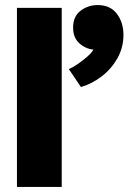

<svg xmlns="http://www.w3.org/2000/svg" viewBox="-20 -739 508 759"><path d="M47 0V-708H224V0ZM300 -395 252 -466Q267 -472 287.5 -486Q308 -500 326 -516Q344 -532 349 -543Q318 -546 293.5 -568Q269 -590 269 -630Q269 -674 298.5 -696.5Q328 -719 366 -719Q416 -719 442 -684.5Q468 -650 468 -601Q468 -550 443.5 -507.5Q419 -465 380.5 -436Q342 -407 300 -395Z"/></svg>

Font: Onest Black
Style: Regular
Weight: 900
Designer: Dmitri Voloshin, Andrey Kudryavtsev
Foundry: Dmitri Voloshin, Andrey Kudryavtsev
Version: Version 1.000;gftools[0.9.33]